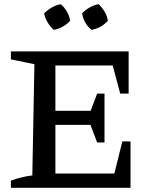

<svg xmlns="http://www.w3.org/2000/svg" viewBox="-20 -895 725 915"><path d="M563 -221H602V0H32V-34Q59 -44 84 -50Q109 -56 134 -59L144 -589L32 -612V-650H593V-449H553L517 -583H244V-367H412L443 -449H478V-216H443L411 -300H244V-68H525ZM270 -875Q287 -860 299 -839.5Q311 -819 314 -796Q300 -780 279 -768Q258 -756 236 -753Q220 -767 207.5 -787.5Q195 -808 190 -831Q206 -847 226.5 -859Q247 -871 270 -875ZM450 -875Q466 -860 478.5 -839.5Q491 -819 494 -796Q480 -780 459 -768Q438 -756 416 -753Q380 -782 371 -831Q386 -847 406.5 -859Q427 -871 450 -875Z"/></svg>

Font: Piazzolla SC Medium
Style: Regular
Weight: 500
Designer: Juan Pablo del Peral
Foundry: Huerta Tipografica
Version: Version 1.330